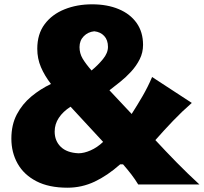

<svg xmlns="http://www.w3.org/2000/svg" viewBox="-20 -855 944 890"><path d="M293 15.1Q206.5 15.1 148.7 -14.9Q90.8 -44.9 61.8 -96.4Q32.7 -147.9 32.7 -212.4Q32.7 -276.9 58.1 -325Q83.5 -373 125.2 -407.7Q167 -442.4 216.3 -465.8Q186.5 -504.4 169.7 -543.9Q152.8 -583.5 152.8 -628.9Q152.8 -697.3 187 -742.9Q221.2 -788.6 279.1 -811.8Q336.9 -835 406.7 -835Q477.1 -835 530.3 -812.7Q583.5 -790.5 613.3 -748.5Q643.1 -706.5 643.1 -647Q643.1 -611.3 627.7 -580.6Q612.3 -549.8 588.1 -523.4Q564 -497.1 537.1 -475.6Q510.3 -454.1 487.3 -436.5L590.3 -326.7Q617.2 -368.7 641.4 -410.4Q665.5 -452.1 685.1 -498L869.1 -377.9Q823.2 -337.9 781.7 -294.4Q740.2 -251 700.2 -205.6Q747.6 -154.3 797.9 -103Q848.1 -51.8 904.3 0H620.6Q606.9 -22.9 588.9 -46.4Q570.8 -69.8 550.3 -93.3H537.1Q478 -41 418.5 -12.9Q358.9 15.1 293 15.1ZM404.3 -528.3Q434.1 -552.7 457.3 -581.1Q480.5 -609.4 480.5 -637.7Q480.5 -669.4 463.1 -688.2Q445.8 -707 417 -710Q387.7 -707 368.2 -687Q348.6 -667 348.6 -636.7Q348.6 -607.9 362.8 -583.7Q377 -559.6 404.3 -528.3ZM458 -197.3 307.1 -360.4Q272 -337.9 252.7 -308.8Q233.4 -279.8 233.4 -245.1Q233.4 -202.1 261.5 -174.6Q289.6 -147 343.8 -144.5Q369.6 -144.5 400.1 -158Q430.7 -171.4 458 -197.3Z"/></svg>

Font: Pinar DS4-ExtraBold
Style: Regular
Weight: 800
Designer: Amin Abedi
Version: Version 2.000